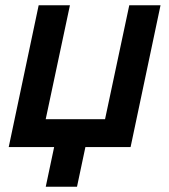

<svg xmlns="http://www.w3.org/2000/svg" viewBox="-20 -556 640 726"><path d="M153 150 191 -29.6H309.2L271.2 150ZM587 -536 473.8 0H13L126.2 -536H244.4L152.8 -105.2H377.2L468.8 -536Z"/></svg>

Font: Geist Mono
Style: Italic
Weight: 400
Italic angle: -12°
Monospace: yes
Designer: Basement.studio, Andrés Briganti, Mateo Zaragoza
Foundry: Basement.studio, Vercel, Andrés Briganti, Guido Ferreyra, Mateo Zaragoza
Version: Version 1.500